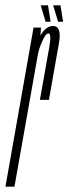

<svg xmlns="http://www.w3.org/2000/svg" viewBox="-58 -704 258 724"><path d="M92.5 -327.5H126.5Q152.5 -476 164.2 -541Q176 -606 141.5 -606Q118.5 -606 99.2 -577.8Q80 -549.5 73.5 -511.5L84.5 -498Q88.5 -519.5 101.5 -548.8Q114.5 -578 124.5 -578Q137 -578 127.8 -526.2Q118.5 -474.5 92.5 -327.5ZM-37.5 0H-3.5L92.5 -541.5L96.5 -600H68.5ZM161 -622H180L170 -684H142.5ZM114 -622H133L123 -684H95.5Z"/></svg>

Font: Anybody UltraCondensed ExtraLight
Style: Italic
Weight: 250
Width: 1
Italic angle: -10°
Version: Version 1.113;gftools[0.9.25]